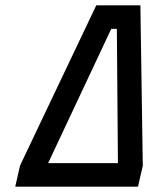

<svg xmlns="http://www.w3.org/2000/svg" viewBox="-20 -698 570 718"><path d="M340 -678H505L514 -78L496 0H37L55 -79ZM396 -590 160 -88H421L417 -590Z"/></svg>

Font: Panefresco 600wt
Style: Italic
Weight: 600
Foundry: Campivisivi & Chank Co
Version: Version 1.000